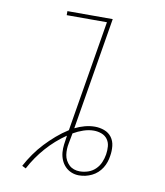

<svg xmlns="http://www.w3.org/2000/svg" viewBox="-84 -805 768 893"><g transform="rotate(10 300.0 -358.0)"><path d="M98 19 80 10Q96 -20 116 -48.5Q136 -77 159.5 -102Q183 -127 209 -149.5Q235 -172 265 -191Q265 -194 266 -197.5Q267 -201 267 -204L352 -716H162V-735H376L288 -204Q310 -215 334 -221.5Q358 -228 382 -228Q405 -228 426.5 -220Q448 -212 461 -194.5Q474 -177 476.5 -153.5Q479 -130 475 -107Q475 -107 475 -107Q475 -107 475 -107Q473 -92 468 -77Q463 -62 454.5 -48.5Q446 -35 434 -24Q422 -13 407.5 -6Q393 1 378 4.5Q363 8 347 8Q328 8 311 1Q294 -6 281.5 -19Q269 -32 262 -49Q255 -66 253.5 -84.5Q252 -103 254.5 -122Q257 -141 260 -160Q260 -161 260 -162Q260 -163 260 -164Q209 -129 168 -82.5Q127 -36 98 19ZM347 -11Q367 -11 386.5 -17.5Q406 -24 421 -38.5Q436 -53 444 -72Q452 -91 455 -110Q458 -129 456.5 -148Q455 -167 444.5 -181.5Q434 -196 416.5 -202.5Q399 -209 380 -209Q356 -209 331 -200.5Q306 -192 284 -179Q282 -167 279.5 -155Q277 -143 275 -131Q272 -117 271.5 -103Q271 -89 273 -75.5Q275 -62 281.5 -50Q288 -38 297.5 -29Q307 -20 320 -15.5Q333 -11 347 -11Z"/></g></svg>

Font: Iosevka Curly Slab ThExObl
Style: Regular
Weight: 100
Width: 7
Italic angle: -9°
Monospace: yes
Designer: Belleve Invis
Foundry: Belleve Invis
Version: Version 11.1.0; ttfautohint (v1.8.3)